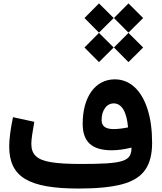

<svg xmlns="http://www.w3.org/2000/svg" viewBox="-20 -1090 936 1110"><path d="M722.7 -901.4 807.6 -985.8 722.7 -1070.3 638.7 -985.8ZM552.2 -901.4 637.2 -985.8 552.2 -1070.3 468.3 -985.8ZM552.2 -731 637.2 -815.4 552.2 -899.9 468.3 -815.4ZM722.7 -731 807.6 -815.4 722.7 -899.9 638.7 -815.4ZM740.2 -236.8C740.2 -156.7 695.8 -142.1 446.8 -142.1C373.5 -142.1 316.4 -145.5 274.9 -152.3C191.9 -166 161.1 -198.2 161.1 -258.8C161.1 -283.7 168 -328.6 178.2 -385.7L55.2 -412.6C41.5 -348.1 33.2 -286.6 33.2 -243.7C33.2 -66.4 145 0 435.5 0C541 0 624.5 -8.3 686.5 -24.9C748.5 -41.5 792.5 -69.3 819.3 -107.9C846.2 -146.5 859.4 -198.2 859.4 -263.7C859.4 -338.4 850.6 -403.3 833 -458.5C797.9 -568.4 731.4 -631.3 643.6 -631.3C531.2 -631.3 458 -530.3 458 -374.5C458 -269.5 511.7 -221.2 626.5 -221.2C661.1 -221.2 699.2 -226.6 740.2 -236.8ZM720.2 -353.5C689.5 -347.2 661.1 -343.8 636.2 -343.8C590.3 -343.8 567.4 -360.8 567.4 -395C567.4 -423.3 573.7 -446.8 586.9 -464.8C599.6 -482.9 616.7 -492.2 638.2 -492.2C683.6 -492.2 712.9 -442.9 720.2 -353.5Z"/></svg>

Font: Estedad Bold
Style: Regular
Weight: 700
Designer: Amin Abedi
Version: Version 7.3